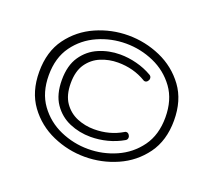

<svg xmlns="http://www.w3.org/2000/svg" viewBox="-86 -609 748 674"><g transform="rotate(20 288.5 -271.5)"><path d="M288.1 -44.9Q225.6 -44.9 168 -70.3Q110.4 -95.7 73.5 -146.2Q36.6 -196.8 36.6 -271.5Q36.6 -346.7 73.5 -397Q110.4 -447.3 168 -472.7Q225.6 -498 288.1 -498Q351.1 -498 408.7 -472.7Q466.3 -447.3 503.2 -397Q540 -346.7 540 -271.5Q540 -196.8 503.2 -146.2Q466.3 -95.7 408.7 -70.3Q351.1 -44.9 288.1 -44.9ZM290 -74.7Q344.7 -74.7 394.5 -96.7Q444.3 -118.7 476.1 -162.6Q507.8 -206.5 507.8 -271.5Q507.8 -336.9 476.1 -380.6Q444.3 -424.3 394.5 -446.3Q344.7 -468.3 290 -468.3Q235.4 -468.3 185.5 -446.3Q135.7 -424.3 104 -380.6Q72.3 -336.9 72.3 -271.5Q72.3 -206.5 104 -162.6Q135.7 -118.7 185.5 -96.7Q235.4 -74.7 290 -74.7ZM283.7 -117.7Q241.7 -117.7 204.6 -133.5Q167.5 -149.4 144.3 -183.3Q121.1 -217.3 121.1 -271.5Q121.1 -325.7 144.3 -359.6Q167.5 -393.6 204.6 -409.4Q241.7 -425.3 283.7 -425.3Q314.9 -425.3 345.9 -417.2Q377 -409.2 403.8 -393.6Q410.6 -389.6 410.6 -381.8Q410.6 -376 406.5 -371.1Q402.3 -366.2 397 -366.2Q392.6 -366.2 390.6 -368.2Q344.2 -396 286.1 -396Q252.4 -396 222.4 -383.5Q192.4 -371.1 173.3 -343.8Q154.3 -316.4 154.3 -271.5Q154.3 -226.6 173.3 -199.2Q192.4 -171.9 222.4 -159.4Q252.4 -147 286.1 -147Q344.2 -147 390.6 -174.8Q392.6 -176.8 397 -176.8Q402.3 -176.8 406.5 -171.9Q410.6 -167 410.6 -161.1Q410.6 -153.3 403.8 -149.4Q377 -133.8 345.9 -125.7Q314.9 -117.7 283.7 -117.7Z"/></g></svg>

Font: Gruppo
Style: Regular
Weight: 400
Designer: Vernon Adams
Foundry: Vernon Adams
Version: Version 1.001; ttfautohint (v1.8.4.7-5d5b);gftools[0.9.28]